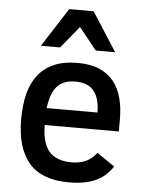

<svg xmlns="http://www.w3.org/2000/svg" viewBox="-55 -810 652 869"><g transform="rotate(5 271.5 -375.5)"><path d="M159.2 -233.9Q159.7 -195.3 167.2 -165.8Q174.8 -136.2 190.9 -116.5Q207 -96.7 232.7 -86.4Q258.3 -76.2 295.9 -76.2Q331.1 -76.2 358.2 -88.1Q385.3 -100.1 408.2 -128.9L488.8 -74.2Q474.1 -52.2 456.1 -35.6Q438 -19 414.1 -7.8Q390.1 3.4 359.6 9.3Q329.1 15.1 290 15.1Q167.5 15.1 109.1 -52.5Q50.8 -120.1 50.8 -252Q50.8 -314 63.2 -364.5Q75.7 -415 103.3 -451.2Q130.9 -487.3 175.3 -507.1Q219.7 -526.9 284.2 -526.9Q341.3 -526.9 381.6 -509.8Q421.9 -492.7 447.3 -461.4Q472.7 -430.2 484.4 -386.2Q496.1 -342.3 496.1 -289.1V-233.9ZM392.1 -311Q392.1 -375 365.2 -408.4Q338.4 -441.9 280.8 -441.9Q251.5 -441.9 230.7 -433.3Q210 -424.8 196 -408.2Q182.1 -391.6 173.8 -367.2Q165.5 -342.8 161.1 -311ZM359.9 -589.8 279.8 -689.9 198.2 -589.8H110.8L224.1 -766.1H335L448.2 -589.8Z"/></g></svg>

Font: Clear Sans Medium
Style: Regular
Weight: 500
Foundry: Intel Corporation
Version: Version 1.00